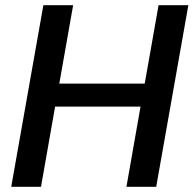

<svg xmlns="http://www.w3.org/2000/svg" viewBox="-20 -715 745 735"><path d="M518 -307H191L137 0H23L146 -695H260L207 -395H534L587 -695H701L578 0H464Z"/></svg>

Font: SVN-Poppins Medium
Style: Italic
Weight: 500
Italic angle: -10°
Designer: Ninad Kale (Devanagari), Jonny Pinhorn (Latin)
Foundry: Indian Type Foundry
Version: Version 3.002 2017; ttfautohint (v1.8.3)